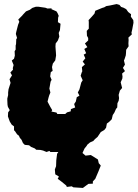

<svg xmlns="http://www.w3.org/2000/svg" viewBox="-20 -725 677 945"><path d="M290 30 270 24 263 23H228L223 18L209 23L192 16L179 13L158 12L152 6L133 -2L123 -10L102 -12L93 -21L86 -37L78 -46L73 -57L64 -64L54 -79L49 -84V-103L38 -111L28 -127L19 -152L20 -172L28 -183L19 -199L17 -209L16 -231V-240L20 -257V-270L22 -286L32 -317L27 -335L39 -354L31 -368L44 -382L43 -390L47 -405L38 -427L49 -436L53 -451L52 -473L57 -481V-501L59 -508L60 -532L64 -538L58 -558L60 -568L69 -603L75 -618L70 -629L89 -648L93 -653L108 -669L127 -677L139 -686L157 -692H168L203 -687L214 -683L234 -684L233 -680L258 -669L264 -659L269 -647L266 -638L265 -616L278 -608L275 -577L269 -563L272 -545L265 -526L254 -511L253 -496L254 -481L255 -469L256 -452L252 -428L240 -412L236 -395L239 -376L230 -370L227 -349L234 -332L229 -323L223 -289L228 -270L222 -255L219 -245L214 -225L217 -219L227 -200L237 -183L233 -176L258 -171L262 -164H301L310 -172L328 -177L329 -188L350 -196L345 -213L353 -225L358 -247L371 -254L363 -270L371 -285L380 -319L387 -330L377 -352L382 -368L385 -374L383 -395L398 -408L387 -422L400 -438L392 -456L404 -463L395 -484L410 -493L398 -511L414 -526V-538L408 -549L407 -573L417 -584V-617L416 -626L431 -642L445 -658L449 -672L483 -686L493 -689L503 -695L521 -698L554 -705L568 -701L576 -691L588 -687L601 -680L611 -666L625 -655L624 -643L636 -626L637 -613L631 -581L627 -564L629 -556L612 -540L613 -528L612 -511L613 -497L601 -480L600 -462L599 -452L593 -434L590 -427L595 -407L585 -391L595 -375L581 -363L583 -348L582 -338L574 -320L581 -292L570 -279L564 -258L566 -242L564 -229L558 -217L557 -196L551 -189L543 -171L535 -159L530 -138L517 -125L506 -117L502 -96L493 -85L476 -75L460 -51L448 -41L439 -31L423 -24L402 -6L381 8L365 14L360 11L339 22H320L306 21ZM341 197 333 192 309 195 306 188 284 170 264 155 270 144 252 133 250 109 256 93 257 64 261 32 279 7 299 -5 326 -21 343 -29 379 -16 393 -21 397 -10H409L396 6L386 28L401 41L427 38L462 60L466 78L476 90L464 120L449 155L437 168V179L415 180L388 200Z"/></svg>

Font: Winky Rough Black
Style: Italic
Weight: 900
Italic angle: -8.97852°
Designer: Simon Atzbach
Foundry: typofactur
Version: Version 1.206; ttfautohint (v1.8.4.7-5d5b)